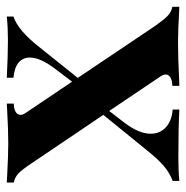

<svg xmlns="http://www.w3.org/2000/svg" viewBox="-11 -547 558 576"><g transform="rotate(-90 268.0 -259.0)"><path d="M535.6 -21V0L522 -0.5Q466.3 -3.9 428.7 -3.9Q382.3 -3.9 314.9 -0.5L298.3 0V-21Q313.5 -21 323 -26.4Q332.5 -31.7 332.5 -41Q332.5 -47.4 327.6 -55.2L223.1 -210.4L188.5 -165.5Q154.8 -121.6 154.8 -85.9Q154.8 -58.1 174.3 -40.3Q193.8 -22.5 227.5 -20V0Q168.9 -2.9 84 -2.9Q42.5 -2.9 13.2 0V-20Q36.1 -28.3 57.4 -46.1Q78.6 -64 105 -97.2L211.4 -228L64 -446.3Q46.9 -472.2 35.4 -482.9Q23.9 -493.7 8.3 -496.6V-517.6Q12.2 -517.6 27.8 -516.6Q89.4 -513.2 127 -513.2Q166 -513.2 226.6 -516.6Q241.2 -517.6 245.1 -517.6V-496.6Q230 -496.6 220.7 -491.2Q211.4 -485.8 211.4 -476.6Q211.4 -470.2 216.3 -462.4L311 -321.8L349.1 -372.1Q383.3 -416.5 383.3 -448.7Q383.3 -469.7 367.9 -482.4Q352.5 -495.1 322.8 -497.6V-517.6Q390.1 -514.2 436 -514.2Q473.1 -514.2 506.3 -517.6V-497.6Q464.8 -483.9 415 -420.4L322.3 -304.7L479.5 -70.8Q495.6 -47.9 507.6 -35.9Q519.5 -23.9 535.6 -21Z"/></g></svg>

Font: TypoPRO Playfair Display
Style: Bold
Weight: 700
Designer: Claus Eggers Sørensen
Foundry: Claus Eggers Sørensen
Version: Version 1.004;PS 001.004;hotconv 1.0.70;makeotf.lib2.5.58329